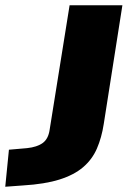

<svg xmlns="http://www.w3.org/2000/svg" viewBox="-148 -518 519 731"><path d="M-128 193 -114 52 -45 46Q-7 42 14.5 26.5Q36 11 41 -24L117 -498H318L247 -46Q239 6 221 47.5Q203 89 168.5 118.5Q134 148 78.5 165.5Q23 183 -60 188Z"/></svg>

Font: Nunito Sans 10pt Expanded Black
Style: Italic
Weight: 900
Width: 7
Italic angle: -9°
Designer: Vernon Adams
Foundry: Vernon Adams
Version: Version 3.101;gftools[0.9.27]